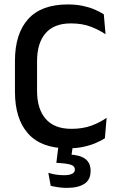

<svg xmlns="http://www.w3.org/2000/svg" viewBox="-20 -672 550 886"><path d="M293 12.5Q170.5 12.5 109.8 -55.5Q49 -123.5 49 -249V-391Q49 -516 109.8 -583.8Q170.5 -651.5 293 -651.5Q330.5 -651.5 361.5 -645Q392.5 -638.5 417 -628Q441.5 -617.5 459 -606L467 -514Q437.5 -534 398.5 -549Q359.5 -564 306.5 -564Q229.5 -564 190.2 -518.5Q151 -473 151 -389.5V-252.5Q151 -169.5 190.8 -123.5Q230.5 -77.5 309.5 -77.5Q361.5 -77.5 401.8 -92.2Q442 -107 472 -128.5L464 -34Q446.5 -22.5 421.2 -11.8Q396 -1 363.8 5.8Q331.5 12.5 293 12.5ZM251 -9H317.5L306.5 69L265.5 41.5Q274 41 282.5 40.8Q291 40.5 299.5 41Q349.5 43 373.8 61.5Q398 80 398 115V118Q398 157.5 369.5 176.2Q341 195 287.5 195Q267 195 247.8 192Q228.5 189 214 185.5L203 125.5Q218.5 130.5 236.8 133.5Q255 136.5 275 136.5Q299.5 136.5 312.5 130Q325.5 123.5 325.5 111V110Q325.5 95 308.5 88.8Q291.5 82.5 249 80Q244 79.5 242 79.5Q240 79.5 240 79.5Z"/></svg>

Font: Anek Malayalam Medium
Style: Regular
Weight: 500
Designer: Maithili Shingre (Malayalam) & Yesha Goshar (Latin)
Foundry: Ek Type
Version: Version 1.003